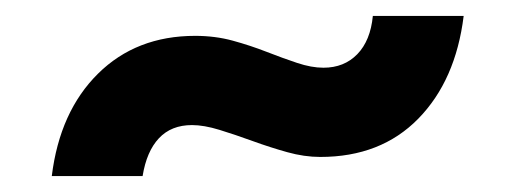

<svg xmlns="http://www.w3.org/2000/svg" viewBox="-20 -417 638 241"><path d="M386 -332Q412 -332 428.5 -349Q445 -366 448 -397H562Q552 -316 505 -268Q458 -220 382 -220Q362 -220 340.5 -226Q319 -232 297 -240Q275 -248 255.5 -254Q236 -260 221 -260Q195 -260 179.5 -243.5Q164 -227 159 -196H45Q55 -277 103 -324.5Q151 -372 225 -372Q250 -372 272 -366Q294 -360 314.5 -352Q335 -344 353 -338Q371 -332 386 -332Z"/></svg>

Font: Aleo ExtraBold
Style: Italic
Weight: 800
Italic angle: -7°
Designer: Alessio Laiso
Foundry: Alessio Laiso
Version: Version 2.001;gftools[0.9.29]